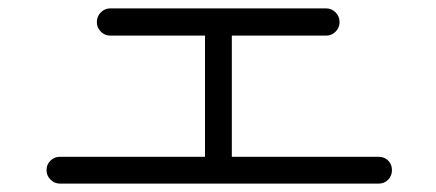

<svg xmlns="http://www.w3.org/2000/svg" viewBox="-20 -596 1040 458"><path d="M123 -158Q110 -158 100.5 -167.5Q91 -177 91 -190Q91 -204 100.5 -213Q110 -222 123 -222H469V-511H243Q230 -511 220.5 -520.5Q211 -530 211 -543Q211 -557 220.5 -566.5Q230 -576 243 -576H758Q771 -576 780.5 -566.5Q790 -557 790 -543Q790 -530 780.5 -520.5Q771 -511 758 -511H533V-222H883Q897 -222 906 -213Q915 -204 915 -190Q915 -177 906 -167.5Q897 -158 883 -158Z"/></svg>

Font: Zen Maru Gothic
Style: Regular
Weight: 400
Designer: Yoshimichi Ohira
Foundry: Positype
Version: Version 1.002